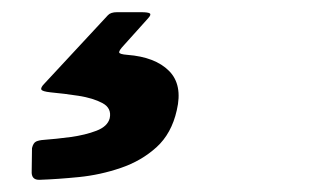

<svg xmlns="http://www.w3.org/2000/svg" viewBox="-20 -26 540 315"><path d="M32 254.5Q31 269.5 45 269Q74.5 268 109.5 264.5Q144.5 261 178.2 249.5Q212 238 236.8 215.5Q261.5 193 270 155Q280 113 257.2 90.2Q234.5 67.5 189 64Q176 63 175.5 60Q175 57 183 48.5L223 4Q228.5 -2 225.8 -4Q223 -6 211.5 -6H172Q161.5 -6 157 -1L53 111Q46.5 117.5 47.8 120.8Q49 124 63 125.5Q85 127.5 109 131.2Q133 135 148.2 143.2Q163.5 151.5 160 168Q156.5 181.5 138.2 188.5Q120 195.5 96 198.8Q72 202 51.5 203.5Q44 204 39.2 206.2Q34.5 208.5 32.5 217Z"/></svg>

Font: Besley ExtraBold
Style: Italic
Weight: 800
Italic angle: -13°
Designer: Owen Earl
Foundry: indestructible type*
Version: Version 2.001